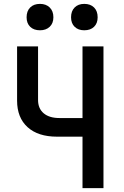

<svg xmlns="http://www.w3.org/2000/svg" viewBox="-20 -969 640 989"><path d="M405 0V-265H274Q176 -265 122 -314Q68 -363 68 -451V-730H176V-454Q176 -410 205 -385.5Q234 -361 286 -361H405V-730H513V0ZM414 -813Q383 -813 364.5 -831Q346 -849 346 -880Q346 -912 364.5 -930.5Q383 -949 414 -949Q446 -949 464.5 -930.5Q483 -912 483 -880Q483 -849 464.5 -831Q446 -813 414 -813ZM186 -813Q154 -813 135.5 -831Q117 -849 117 -880Q117 -912 135.5 -930.5Q154 -949 186 -949Q217 -949 236 -930.5Q255 -912 255 -880Q255 -849 236 -831Q217 -813 186 -813Z"/></svg>

Font: Pitagon Sans Mono SemiBold
Style: Regular
Weight: 600
Monospace: yes
Designer: Travis Tran
Foundry: Pitagon
Version: Version 1.001; ttfautohint (v1.8.4.7-5d5b);gftools[0.9.26]